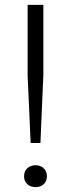

<svg xmlns="http://www.w3.org/2000/svg" viewBox="-20 -760 290 786"><path d="M105.5 -174.5 93 -453V-740H157.5V-453L145.5 -174.5ZM78.5 -38.5Q78.5 -58.5 91.5 -71Q104.5 -83.5 125.5 -83.5Q146 -83.5 159 -71Q172 -58.5 172 -38.5Q172 -18.5 159.2 -6.2Q146.5 6 125.5 6Q104.5 6 91.5 -6.2Q78.5 -18.5 78.5 -38.5Z"/></svg>

Font: Encode Sans Semi Expanded Light
Style: Regular
Weight: 300
Width: 6
Designer: Multiple Designers
Foundry: Impallari Type
Version: Version 2.000